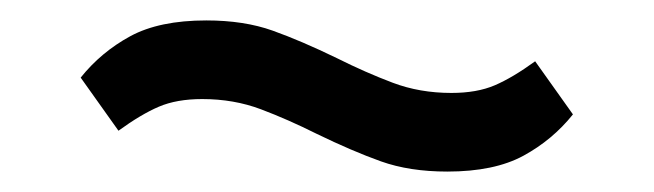

<svg xmlns="http://www.w3.org/2000/svg" viewBox="-20 -399 640 188"><path d="M418 -231Q381 -231 353 -241Q325 -251 290 -268Q262 -282 235.5 -292Q209 -302 178 -302Q153 -302 135.5 -294.5Q118 -287 96 -271L59 -323Q79 -348 107.5 -363.5Q136 -379 182 -379Q219 -379 247 -369Q275 -359 310 -342Q338 -328 364.5 -318Q391 -308 422 -308Q447 -308 464.5 -315.5Q482 -323 504 -339L541 -287Q521 -262 492.5 -246.5Q464 -231 418 -231Z"/></svg>

Font: IBM Plex Sans Text
Style: Regular
Weight: 450
Designer: Mike Abbink, Paul van der Laan, Pieter van Rosmalen
Foundry: Bold Monday
Version: Version 3.005